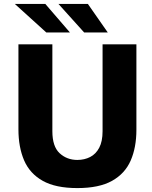

<svg xmlns="http://www.w3.org/2000/svg" viewBox="-20 -949 775 979"><path d="M675.5 -287.5Q675.5 -197.5 646.5 -130.8Q617.5 -64 551.5 -27Q485.5 10 374.5 10Q263.5 10 197.8 -27Q132 -64 103 -131.2Q74 -198.5 74 -289.5V-723H247V-280Q247 -202 284 -167.8Q321 -133.5 374.5 -133.5Q410.5 -133.5 439.8 -148.5Q469 -163.5 486 -195.8Q503 -228 503 -280V-723H675.5ZM428 -929 529.5 -783.5H409L278 -929ZM211 -929 336.5 -783.5H216L55.5 -929Z"/></svg>

Font: Public Sans ExtraBold
Style: Regular
Weight: 800
Designer: The Public Sans Project Authors: Dan O. Williams and USWDS (Libre Franklin designed by Pablo Impallari and Rodrigo Fuenz
Version: Version 1.007